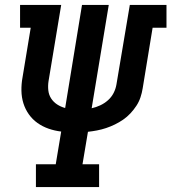

<svg xmlns="http://www.w3.org/2000/svg" viewBox="-20 -755 692 775"><path d="M125 0V-92H205L227 -224Q201 -227 176.5 -235.5Q152 -244 131.5 -258.5Q111 -273 96.5 -293.5Q82 -314 74.5 -338Q67 -362 66.5 -389Q66 -416 71 -443L104 -643H61V-735H227L176 -428Q173 -409 175 -390.5Q177 -372 186.5 -357.5Q196 -343 210.5 -333.5Q225 -324 243 -319L311 -735H419L350 -318Q368 -322 385 -330Q402 -338 416 -350.5Q430 -363 438.5 -379.5Q447 -396 450 -414L504 -735H652V-643H596L556 -399Q553 -380 547 -362Q541 -344 530.5 -328Q520 -312 506.5 -297.5Q493 -283 477 -272Q461 -261 443.5 -252.5Q426 -244 408 -238Q390 -232 371.5 -228.5Q353 -225 335 -223L313 -92H380V0Z"/></svg>

Font: Iosevka Slab Semibold Extended
Style: Italic
Weight: 600
Width: 7
Italic angle: -9°
Monospace: yes
Designer: Belleve Invis
Foundry: Belleve Invis
Version: Version 11.1.0; ttfautohint (v1.8.3)